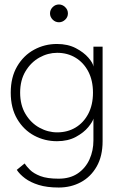

<svg xmlns="http://www.w3.org/2000/svg" viewBox="-20 -619 553 858"><path d="M242.5 219Q190 219 153 207.5Q116 196 91.8 177.8Q67.5 159.5 55 140L90 111.5Q98 124 114 140Q130 156 160.2 167.8Q190.5 179.5 242 179.5Q293 179.5 327.8 155.8Q362.5 132 380 93Q397.5 54 397.5 8.5V-7H438.5V12Q438.5 79 412 125.2Q385.5 171.5 341.2 195.2Q297 219 242.5 219ZM397.5 0V-89Q394.5 -75.5 374.5 -51Q354.5 -26.5 319 -7.2Q283.5 12 234.5 12Q179.5 12 132.5 -13.2Q85.5 -38.5 56.8 -87.2Q28 -136 28 -205Q28 -274 56.8 -322.8Q85.5 -371.5 132.5 -397Q179.5 -422.5 234.5 -422.5Q283 -422.5 318.8 -403.8Q354.5 -385 375 -361.2Q395.5 -337.5 397.5 -321.5V-410.5H438.5V0ZM70 -205Q70 -149.5 94 -109.5Q118 -69.5 156 -48.5Q194 -27.5 235.5 -27.5Q281.5 -27.5 317.5 -49Q353.5 -70.5 374.5 -110.5Q395.5 -150.5 395.5 -205Q395.5 -259.5 374.5 -299.5Q353.5 -339.5 317.5 -361.2Q281.5 -383 235.5 -383Q194 -383 156 -361.8Q118 -340.5 94 -300.5Q70 -260.5 70 -205ZM243.5 -519.5Q227 -519.5 215.2 -531.5Q203.5 -543.5 203.5 -559Q203.5 -575 215.2 -587Q227 -599 243.5 -599Q259 -599 271.2 -587.2Q283.5 -575.5 283.5 -559Q283.5 -542.5 271.2 -531Q259 -519.5 243.5 -519.5Z"/></svg>

Font: League Spartan Thin ExtraLight
Style: Regular
Weight: 250
Version: Version 2.002